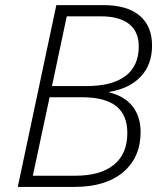

<svg xmlns="http://www.w3.org/2000/svg" viewBox="-20 -734 627 754"><path d="M201.2 -713.9H386.2Q479 -713.9 528.1 -672.9Q577.1 -631.8 577.1 -555.2Q577.1 -480.5 533.2 -433.6Q489.3 -386.7 409.2 -373V-371.1Q470.2 -356 501.2 -315.7Q532.2 -275.4 532.2 -215.8Q532.2 -115.7 463.6 -57.9Q395 0 272.9 0H49.8ZM184.1 -396H319.8Q420.4 -396 472.7 -435.5Q524.9 -475.1 524.9 -551.8Q524.9 -609.9 486.8 -639.9Q448.7 -669.9 375 -669.9H242.2ZM174.8 -352.1 108.9 -43.9H275.9Q374 -43.9 427 -86.7Q480 -129.4 480 -211.9Q480 -282.7 436 -317.4Q392.1 -352.1 301.8 -352.1Z"/></svg>

Font: TypoPRO Open Sans
Style: Italic
Weight: 300
Italic angle: -12°
Foundry: Ascender Corporation
Version: Version 1.10